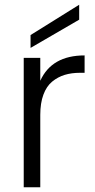

<svg xmlns="http://www.w3.org/2000/svg" viewBox="-20 -790 402 810"><path d="M149.9 0H80.1V-545.9H149.9V-449.2Q198.2 -556.2 336.9 -556.2V-482.9H317.9Q281.7 -482.9 252.9 -474.1Q224.1 -465.3 200.2 -445.8Q176.3 -426.3 163.1 -390.6Q149.9 -355 149.9 -305.2ZM108.9 -587.9V-642.1L314 -770V-707Z"/></svg>

Font: PoppinsZ Light
Style: Regular
Weight: 300
Designer: Ninad Kale (Devanagari), Jonny Pinhorn (Latin)
Foundry: Indian Type Foundry
Version: Version 3.002;FEAKit 1.0